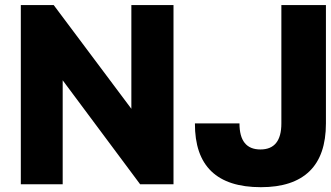

<svg xmlns="http://www.w3.org/2000/svg" viewBox="-20 -739 1327 770"><path d="M63.5 -718.8H195.3L506.8 -302.7V-718.8H675.8V0H542L231.4 -417V0H63.5ZM761.7 -244.1H940.4Q940.4 -139.6 1024.4 -139.6Q1108.4 -139.6 1108.4 -244.1V-718.8H1287.1V-244.1Q1287.1 -116.2 1221.2 -52.2Q1155.3 11.7 1026.4 11.7Q760.7 11.7 761.7 -244.1Z"/></svg>

Font: Min Sans Black
Style: Regular
Weight: 900
Designer: Jinseong-Kim, NotoSansCJK, Nunito
Foundry: Jinseong-Kim
Version: Version 1.000